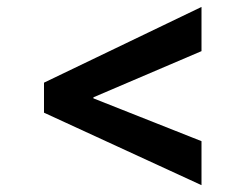

<svg xmlns="http://www.w3.org/2000/svg" viewBox="-20 -567 730 556"><path d="M563.5 -30.8 107.4 -240.7V-327.6L563.5 -546.9V-418.9L250.5 -285.2V-282.2L563.5 -158.2Z"/></svg>

Font: ADLaM Display
Style: Regular
Weight: 400
Designer: Mark Jamra, Neil Patel, Concept: Andrew Footit
Foundry: Microsoft
Version: Version 2.000; ttfautohint (v1.8.4.7-5d5b);gftools[0.9.28]